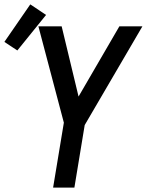

<svg xmlns="http://www.w3.org/2000/svg" viewBox="-47 -855 669 875"><path d="M195 0 244 -296 128 -735H234L311 -415L497 -735H602L339 -285L292 0ZM32 -625 -27 -664 91 -835 163 -787Z"/></svg>

Font: Iosevka SS04 Medium Extended
Style: Italic
Weight: 500
Width: 7
Italic angle: -9°
Monospace: yes
Designer: Belleve Invis
Foundry: Belleve Invis
Version: Version 19.0.0; ttfautohint (v1.8.4)